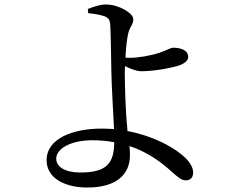

<svg xmlns="http://www.w3.org/2000/svg" viewBox="-20 -796 1040 857"><path d="M339 -26C269 -26 231 -52 231 -88C231 -133 297 -170 392 -170C427 -170 459 -167 490 -161C489 -68 457 -26 339 -26ZM548 -226C540 -303 537 -422 537 -469C537 -479 537 -490 538 -501C560 -490 588 -478 611 -478C674 -478 754 -495 783 -505C809 -516 820 -528 820 -542C820 -570 791 -583 753 -583C740 -583 722 -570 690 -560C654 -548 597 -538 562 -538C556 -538 548 -538 540 -539C542 -582 547 -627 553 -650C561 -679 575 -687 575 -710C575 -738 509 -776 453 -776C424 -776 396 -765 372 -756L374 -737C396 -735 424 -731 445 -724C463 -717 470 -709 472 -687C474 -666 476 -543 477 -481C478 -416 485 -297 489 -220C471 -221 452 -222 433 -222C306 -222 188 -178 188 -81C188 -4 264 41 370 41C503 41 560 -20 560 -103C560 -118 559 -131 558 -144C589 -134 617 -121 643 -106C739 -52 772 9 808 9C829 9 842 -2 842 -26C842 -81 760 -134 694 -165C652 -184 604 -201 549 -211Z"/></svg>

Font: Noto Serif CJK JP Medium
Style: Regular
Weight: 500
Designer: Ryoko NISHIZUKA 西塚涼子 (kana & ideographs); Frank Grießhammer (Latin, Greek & Cyrillic); Wenlong ZHANG 张文龙 (bopomofo); San
Foundry: Adobe Systems Incorporated
Version: Version 1.000;PS 1;hotconv 16.6.53;makeotf.lib2.5.65590